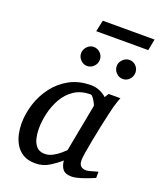

<svg xmlns="http://www.w3.org/2000/svg" viewBox="-156 -942 870 1050"><g transform="rotate(20 279.5 -417.5)"><path d="M176.8 12.2Q132.8 12.2 104.5 -5.4Q76.2 -22.9 60.3 -50.5Q44.4 -78.1 38.3 -109.1Q32.2 -140.1 32.2 -167Q32.2 -225.1 50.8 -283Q69.3 -340.8 106 -388.7Q142.6 -436.5 196 -465.3Q249.5 -494.1 319.8 -494.1Q347.7 -494.1 372.1 -482.9Q396.5 -471.7 410.2 -458L424.8 -481.9H493.2Q488.3 -470.7 482.4 -451.7Q476.6 -432.6 474.1 -424.8Q469.7 -409.2 461.9 -375Q454.1 -340.8 445.1 -298.1Q436 -255.4 428 -213.4Q419.9 -171.4 414.6 -138.7Q409.2 -106 409.2 -92.8Q409.2 -66.9 420.4 -56.9Q431.6 -46.9 452.1 -46.9Q459 -46.9 472.7 -50.5Q486.3 -54.2 499.8 -58.1Q513.2 -62 518.1 -63V-26.9Q510.3 -23.4 486.3 -13.9Q462.4 -4.4 435.1 3.9Q407.7 12.2 388.2 12.2Q352.1 12.2 337.2 -5.6Q322.3 -23.4 318.8 -56.2Q296.4 -35.2 259 -11.5Q221.7 12.2 176.8 12.2ZM208 -54.2Q231.4 -54.2 254.4 -66.7Q277.3 -79.1 294.7 -94.2Q312 -109.4 318.8 -116.2L371.1 -392.1Q371.6 -395.5 364.7 -408.7Q357.9 -421.9 349.1 -433.8Q340.3 -445.8 334 -445.8Q276.9 -445.8 237.8 -419.2Q198.7 -392.6 175.3 -350.6Q151.9 -308.6 141.4 -261.5Q130.9 -214.4 130.9 -172.9Q130.9 -145 137.2 -117.7Q143.6 -90.3 160.4 -72.3Q177.2 -54.2 208 -54.2ZM522.9 -641.1Q522.9 -618.7 507.3 -601.8Q491.7 -585 468.8 -585Q446.3 -585 430.2 -601.8Q414.1 -618.7 414.1 -641.1Q414.1 -662.1 430.9 -679Q447.8 -695.8 468.8 -695.8Q491.7 -695.8 507.3 -679.7Q522.9 -663.6 522.9 -641.1ZM315.9 -641.1Q315.9 -618.7 299.8 -601.8Q283.7 -585 260.7 -585Q239.3 -585 223.1 -601.6Q207 -618.2 207 -640.1Q207 -661.6 223.1 -678.7Q239.3 -695.8 260.7 -695.8Q283.7 -695.8 299.8 -679.7Q315.9 -663.6 315.9 -641.1ZM559.1 -847.2 546.4 -781.2H243.7L257.8 -847.2Z"/></g></svg>

Font: Charis
Style: Italic
Weight: 400
Italic angle: -11°
Designer: Walt Agee, Miriam Martin, Annie Olsen, Victor Gaultney, Lorna Priest, Alan Ward, Bob Hallissy, Martin Hosken, Sharon Cor
Foundry: SIL Global
Version: Version 7.000